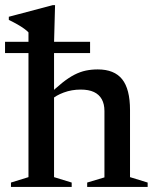

<svg xmlns="http://www.w3.org/2000/svg" viewBox="-29 -742 616 762"><path d="M317 -17.5 385.5 -38V-301.5Q385.5 -329 375 -348Q364.5 -367 343.8 -376.8Q323 -386.5 291.5 -386.5Q255.5 -386.5 224 -374.8Q192.5 -363 175.5 -347L160.5 -362Q192.5 -393 218.2 -413.5Q244 -434 266.5 -445.5Q289 -457 311.5 -461.8Q334 -466.5 359 -466.5Q424.5 -466.5 455.8 -427.5Q487 -388.5 487 -305V-39L557 -17.5V0H317ZM255.5 0H14.5V-17.5L84 -39V-613.5Q77.5 -620.5 66.8 -628.2Q56 -636 40.8 -644.8Q25.5 -653.5 6 -663V-675.5L180 -721.5H189.5L185.5 -572V-39L255.5 -17.5ZM-9 -531.5V-576H328.5V-531.5Z"/></svg>

Font: Newsreader 36pt Medium
Style: Regular
Weight: 500
Designer: Hugues Gentile
Foundry: Production Type
Version: Version 1.003